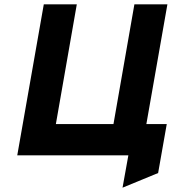

<svg xmlns="http://www.w3.org/2000/svg" viewBox="-20 -720 796 890"><path d="M60 0 183 -700H336L239 -145H506L603 -700H756L633 0ZM548 150 575 0H519L545 -145H753L713 82Z"/></svg>

Font: Overpass Black
Style: Italic
Weight: 900
Italic angle: -10°
Designer: Delve Withrington, Dave Bailey, Thomas Jockin
Foundry: Delve Fonts LLC
Version: Version 4.000